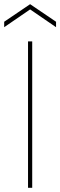

<svg xmlns="http://www.w3.org/2000/svg" viewBox="-58 -898 288 918"><path d="M76 0V-700H96V0ZM-38 -768V-794L86 -878L210 -794V-768L86 -853Z"/></svg>

Font: DM Sans 16pt Thin
Style: Regular
Weight: 250
Version: Version 4.004;gftools[0.9.30]